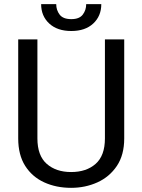

<svg xmlns="http://www.w3.org/2000/svg" viewBox="-20 -902 688 932"><path d="M489.3 -710.9H583V-230Q583 -149.9 547.4 -96.7Q511.7 -43.5 452.9 -16.8Q394 9.8 325.2 9.8Q252.9 9.8 194.6 -16.8Q136.2 -43.5 102.3 -96.7Q68.4 -149.9 68.4 -230V-710.9H161.6V-230Q161.6 -146.5 206.8 -106.7Q252 -66.9 325.2 -66.9Q399.4 -66.9 444.3 -106.7Q489.3 -146.5 489.3 -230ZM398.4 -881.8H471.7Q471.7 -824.2 432.6 -787.8Q393.6 -751.5 326.2 -751.5Q258.3 -751.5 219 -787.8Q179.7 -824.2 179.7 -881.8H252.9Q252.9 -853 269.5 -831.1Q286.1 -809.1 326.2 -809.1Q365.2 -809.1 381.8 -831.1Q398.4 -853 398.4 -881.8Z"/></svg>

Font: Vazirmatn FD
Style: Regular
Weight: 400
Designer: Saber Rastikerdar
Foundry: Saber Rastikerdar
Version: Version 33.001